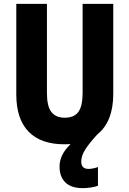

<svg xmlns="http://www.w3.org/2000/svg" viewBox="-20 -734 667 990"><path d="M399 99Q399 119 409 128Q419 137 436 137Q447 137 462 134Q477 131 485 127V224Q468 230 447.5 233Q427 236 406 236Q347 236 317 206.5Q287 177 287 125Q287 95 300.5 66.5Q314 38 344 9Q329 10 312 10Q191 10 127.5 -55Q64 -120 64 -247V-714H222V-254Q222 -186 245 -156.5Q268 -127 314 -127Q362 -127 384 -157Q406 -187 406 -255V-714H564V-250Q564 -107 482 -41Q438 7 418.5 38.5Q399 70 399 99Z"/></svg>

Font: Noto Sans Hebrew Condensed ExtraBold
Style: Regular
Weight: 800
Width: 3
Designer: Monotype Design Team
Foundry: Monotype Imaging Inc.
Version: Version 2.004; ttfautohint (v1.8.4.7-5d5b)